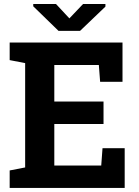

<svg xmlns="http://www.w3.org/2000/svg" viewBox="-20 -919 679 939"><path d="M27.3 0V-85.4L103 -100.1V-610.4L27.3 -625V-710.9H579.1V-519H469.7L463.4 -601.1H245.6V-422.4H486.3V-312.5H245.6V-109.4H475.1L481.4 -194.3H589.8V0ZM495.6 -899.4V-886.7L371.6 -768.1H266.1L142.6 -888.2V-899.4H253.9L319.3 -829.1L386.2 -899.4Z"/></svg>

Font: Robotiche
Style: Bold
Weight: 700
Designer: Google
Version: Version 2.001